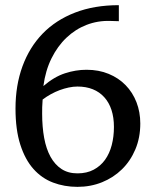

<svg xmlns="http://www.w3.org/2000/svg" viewBox="-20 -707 603 743"><path d="M420.9 -215.8Q420.9 -252.4 411.4 -281.5Q401.9 -310.5 383.5 -330.8Q365.2 -351.1 339.1 -361.6Q313 -372.1 279.8 -372.1Q263.7 -372.1 246.1 -368.4Q228.5 -364.7 210.9 -358.2Q193.4 -351.6 176.5 -342.3Q159.7 -333 145 -321.8Q143.6 -306.2 143.3 -292.2Q143.1 -278.3 143.1 -267.1Q143.1 -215.8 150.9 -173.3Q158.7 -130.9 175.5 -100.3Q192.4 -69.8 218 -53Q243.7 -36.1 279.8 -36.1Q315.9 -36.1 342.5 -50.3Q369.1 -64.5 386.5 -88.6Q403.8 -112.8 412.4 -145.5Q420.9 -178.2 420.9 -215.8ZM522.9 -229Q522.9 -174.3 503.9 -129.2Q484.9 -84 451.9 -51.8Q418.9 -19.5 374.8 -1.7Q330.6 16.1 279.8 16.1Q229 16.1 185.3 -0.5Q141.6 -17.1 109.4 -53.2Q77.1 -89.4 58.6 -147.2Q40 -205.1 40 -287.1Q40 -376.5 66.9 -450.2Q93.8 -523.9 144.8 -576.7Q195.8 -629.4 270.3 -658.2Q344.7 -687 439.9 -687V-625L405.8 -626Q357.9 -627.4 314.7 -610.6Q271.5 -593.8 237.1 -561Q202.6 -528.3 179.2 -481Q155.8 -433.6 147.9 -374Q189.5 -409.7 231.2 -423.3Q272.9 -437 314.9 -437Q362.3 -437 400.6 -421.1Q439 -405.3 466.1 -377.4Q493.2 -349.6 508.1 -311.5Q522.9 -273.4 522.9 -229Z"/></svg>

Font: BabelStone Ogham
Style: Regular
Weight: 400
Designer: Andrew West
Foundry: BabelStone
Version: Version 2.02 March 14, 2022